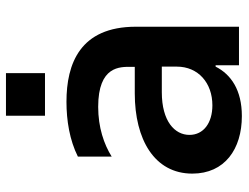

<svg xmlns="http://www.w3.org/2000/svg" viewBox="-110 -676 796 615"><g transform="rotate(-90 287.5 -368.0)"><path d="M224.8 -746.4V-621.4H361.2V-746.4ZM223.7 9.2C307.2 9.2 357.2 -25.6 382.1 -74.9H386.4V0H509.9V-330.3C509.9 -509.2 391.3 -552.6 269.5 -552.6C209.5 -552.6 147 -542.6 93.8 -516V-407.7C133.5 -432.5 187.5 -451 253.2 -451C384.9 -451 381.4 -380.3 381.4 -345.9V-333.8H296.2C149.5 -333.8 39.4 -271.3 39.4 -149.5C39.4 -45.8 117.9 9.2 223.7 9.2ZM258.2 -85.2C201.7 -85.2 163.4 -113.6 163.4 -158.7C163.4 -205.6 206.7 -247.2 300.1 -247.2H382.1V-199.2C382.1 -130.3 329.5 -85.2 258.2 -85.2Z"/></g></svg>

Font: TID UI Semi Bold
Style: Regular
Weight: 600
Designer: The TID Project Authors
Foundry: Bakken & Bæck
Version: Version 1.001;hotconv 1.0.109;makeotfexe 2.5.65596